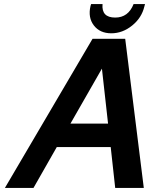

<svg xmlns="http://www.w3.org/2000/svg" viewBox="-20 -920 737 940"><path d="M479 -584 325 -315H509ZM525 -757Q469 -757 439.5 -795.5Q410 -834 423 -890L426 -900H482Q476 -834 544 -834Q608 -834 634 -900H690L687 -889Q674 -833 627 -795Q580 -757 525 -757ZM4 0 433 -730H593L684 0H544L522 -200H258L144 0Z"/></svg>

Font: Miedinger
Style: Bold-Italic
Weight: 700
Italic angle: -13°
Version: Version 001.000